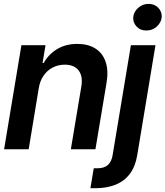

<svg xmlns="http://www.w3.org/2000/svg" viewBox="-20 -783 868 1007"><path d="M183.1 -319.3 130.4 0H1.5L92.3 -545.9H218.8L203.1 -452.6H209Q234.9 -498.5 279.8 -525.6Q324.7 -552.7 385.7 -552.7Q441.9 -552.7 480 -528.8Q518.1 -504.9 533.9 -459Q549.8 -413.1 538.6 -347.2L480.5 0H351.6L406.2 -327.1Q416 -381.8 392.8 -412.8Q369.6 -443.8 319.3 -443.8Q285.6 -443.8 257.1 -429.2Q228.5 -414.6 209 -387Q189.5 -359.4 183.1 -319.3ZM666.5 -545.9H795.4L699.7 31.2Q689.9 90.3 661.1 128.7Q632.3 167 586.4 185.5Q540.5 204.1 480.5 204.1H454.1L471.7 99.6H490.2Q527.3 99.6 546.4 81.8Q565.4 64 570.8 29.8ZM747.6 -623Q716.8 -622.6 696.8 -643.3Q676.8 -664.1 678.7 -692.4Q681.6 -721.7 705.1 -742.2Q728.5 -762.7 759.3 -762.7Q790 -762.7 810.1 -742.2Q830.1 -721.7 828.1 -692.4Q825.2 -664.1 801.8 -643.3Q778.3 -622.6 747.6 -623Z"/></svg>

Font: Inter Tight SemiBold
Style: Italic
Weight: 600
Italic angle: -9.39999°
Designer: Rasmus Andersson
Foundry: rsms
Version: Version 3.004